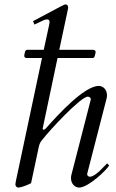

<svg xmlns="http://www.w3.org/2000/svg" viewBox="-20 -823 519 857"><path d="M98.6 -564H167.5L56.6 -41.5C55.2 -34.2 48.8 -7.8 48.8 0C48.8 6.8 53.2 14.2 62.5 14.2C72.8 14.2 102.5 3.4 118.7 -5.4L153.3 -168C157.2 -186.5 163.6 -192.4 168.5 -198.7C199.2 -239.3 339.4 -390.6 371.6 -391.6C378.4 -391.6 385.3 -386.7 385.3 -380.9V-378.9L298.3 -41C297.4 -36.6 296.9 -32.2 296.9 -27.8C296.9 -2.9 314 14.2 333.5 14.2C374.5 14.2 457 -65.4 467.3 -84.5L458 -93.8C447.8 -84 406.2 -34.2 381.3 -34.2C374.5 -34.2 369.1 -39.1 369.1 -44.9V-46.9L456.1 -384.8C457 -389.2 457.5 -393.6 457.5 -397.9C457.5 -422.9 440.4 -439.5 420.9 -439.5C356 -439.5 238.3 -310.1 190.9 -256.8C186 -251 180.2 -244.1 174.8 -244.1C172.4 -244.1 170.4 -245.1 170.4 -249L236.8 -564H393.6C399.4 -564 402.3 -568.8 403.8 -576.2L406.7 -588.4C408.2 -595.7 402.3 -600.6 396.5 -600.6H244.6L281.2 -772.5C282.7 -778.3 284.2 -785.2 284.2 -787.1C284.2 -797.4 280.8 -803.2 272.9 -803.2C266.6 -803.2 264.6 -801.8 127.4 -728.5L133.8 -713.4C181.2 -735.8 179.7 -736.3 190.4 -736.3C198.2 -736.3 201.2 -731.9 201.2 -724.1C201.2 -720.7 200.2 -716.3 199.2 -711.4L175.3 -600.6H101.6C95.2 -600.6 92.3 -595.7 90.8 -588.4L88.4 -576.2C86.9 -568.8 92.3 -564 98.6 -564Z"/></svg>

Font: Cardo
Style: Italic
Weight: 400
Designer: David J. Perry
Foundry: David J. Perry
Version: Version 0.99